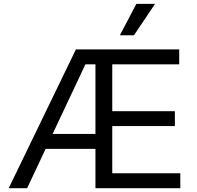

<svg xmlns="http://www.w3.org/2000/svg" viewBox="-20 -986 1030 1006"><path d="M377.8 -727.3H919V-649.1H568.2V-403.4H896.3V-325.3H568.2V-78.1H924.7V0H480.1V-206H219.1L122.2 0H25.6ZM480.1 -284.1V-649.1H427.6L255.7 -284.1ZM694.6 -965.9H792.6L681.8 -801.1H608Z"/></svg>

Font: Fast_Sans
Style: Regular
Weight: 400
Designer: Rasmus Andersson
Foundry: rsms
Version: Version 3.018;git-588b23468